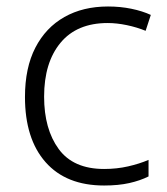

<svg xmlns="http://www.w3.org/2000/svg" viewBox="-20 -562 516 592"><path d="M301 10Q184 10 120.5 -62Q57 -134 57 -263Q57 -353 89 -415Q121 -477 178.5 -509.5Q236 -542 313 -542Q351 -542 385 -535Q419 -528 445 -516L429 -467Q402 -478 371 -484.5Q340 -491 312 -491Q217 -491 166.5 -430Q116 -369 116 -264Q116 -164 161 -102.5Q206 -41 301 -41Q340 -41 375 -49Q410 -57 438 -69V-18Q412 -5 378.5 2.5Q345 10 301 10Z"/></svg>

Font: Noto Sans Canadian Aboriginal Light
Style: Regular
Weight: 300
Designer: Monotype Design Team, Typotheque's Kevin King
Foundry: Monotype Imaging Inc.
Version: Version 2.004; ttfautohint (v1.8.4.7-5d5b)